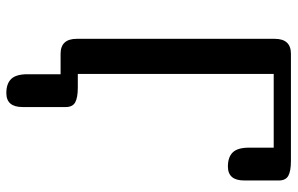

<svg xmlns="http://www.w3.org/2000/svg" viewBox="-182 -566 916 591"><g transform="rotate(90 275.5 -271.0)"><path d="M476 -709Q507 -709 521.5 -701Q536 -693 536 -672V-565Q536 -515 493 -515Q464 -515 449.5 -530Q435 -545 435 -580V-656H208V-65V-53H250Q281 -53 295.5 -45Q310 -37 310 -16V117Q310 167 267 167Q238 167 223.5 152Q209 137 209 102V0H146Q100 0 100 -50V-659Q100 -709 146 -709Z"/></g></svg>

Font: Marmelad
Style: Regular
Weight: 400
Designer: Manvel Shmavonyan
Foundry: Cyreal
Version: Version 1.001;PS 001.001;hotconv 1.0.88;makeotf.lib2.5.64775